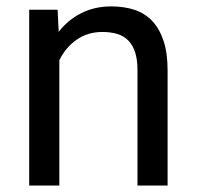

<svg xmlns="http://www.w3.org/2000/svg" viewBox="-20 -574 608 594"><path d="M158.2 -543.9 161.6 -475.6Q190.4 -512.7 231.7 -533.4Q272.9 -554.2 324.2 -554.2Q364.3 -554.2 396.5 -543.5Q428.7 -532.7 451.2 -508.8Q473.6 -484.9 486.1 -447.3Q498.5 -409.7 498.5 -356.4V0H405.3V-357.4Q405.3 -389.2 398.2 -411.6Q391.1 -434.1 377.4 -448.2Q363.8 -462.4 343.3 -468.8Q322.8 -475.1 296.4 -475.1Q251 -475.1 216.8 -450.9Q182.6 -426.8 163.6 -387.7V0H70.3V-543.9Z"/></svg>

Font: Roboto2
Style: Regular
Weight: 400
Designer: Google
Foundry: Google
Version: Version 2.000981-w3; 2014; ttfautohint (v1.1) -l 5 -r 24 -G 